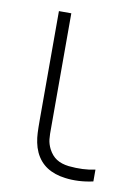

<svg xmlns="http://www.w3.org/2000/svg" viewBox="-68 -587 458 641"><g transform="rotate(10 161.0 -266.5)"><path d="M197 5Q160.5 0.5 134.8 -16.2Q109 -33 95 -63Q88 -78.5 84.8 -94.8Q81.5 -111 80.8 -127.2Q80 -143.5 80 -171Q80 -173 80 -175Q80 -177 80 -179V-540H122V-179V-158Q121.5 -128.5 123.2 -112.8Q125 -97 133 -81Q144 -60 160.5 -49.5Q177 -39 202 -36Q251.5 -31 292 -40V0Q268 5.5 243.2 6.8Q218.5 8 197 5Z"/></g></svg>

Font: Manrope
Style: Regular
Weight: 400
Designer: Mikhail Sharanda
Foundry: Mikhail Sharanda
Version: Version 4.503